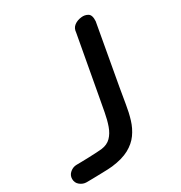

<svg xmlns="http://www.w3.org/2000/svg" viewBox="-243 -1077 1153 1225"><g transform="rotate(-30 334.0 -464.5)"><path d="M38 0Q12 0 -10 -17.5Q-32 -35 -32 -64Q-32 -92 -10 -110.2Q12 -128.5 38 -128.5Q49.5 -128.5 75 -129Q100.5 -129.5 130.8 -130.5Q161 -131.5 187.2 -133Q213.5 -134.5 226.5 -136Q269.5 -141.5 295.5 -168Q321.5 -194.5 336.2 -236Q351 -277.5 360.5 -329.5Q370 -381.5 380.5 -438L457.5 -860.5Q459.5 -891.5 481.2 -908.2Q503 -925 534.5 -928.5Q561 -932 582.8 -919Q604.5 -906 601.5 -860.5L522.5 -420Q512 -362 503.2 -306Q494.5 -250 479.2 -200Q464 -150 435 -109.5Q406 -69 356.8 -42.2Q307.5 -15.5 229.5 -6Q220 -4.5 195.2 -3.5Q170.5 -2.5 140 -1.8Q109.5 -1 81.8 -0.5Q54 0 38 0Z"/></g></svg>

Font: Edu AU VIC WA NT Pre
Style: Bold
Weight: 700
Designer: Tina and Corey Anderson, Eben Sorkin, Mirko Velimirovic
Foundry: Google for Education
Version: Version 1.001